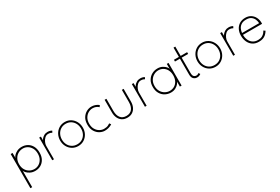

<svg xmlns="http://www.w3.org/2000/svg" viewBox="81 -1691 4389 3011"><g transform="rotate(-30 2275.0 -185.5)"><path d="M97.5 208H65V-410.5H99V-319Q101 -336 122.5 -360.5Q144 -385 181.8 -403.8Q219.5 -422.5 269.5 -422.5Q324.5 -422.5 369.8 -397.2Q415 -372 442.2 -323.5Q469.5 -275 469.5 -205Q469.5 -135 442.2 -86.5Q415 -38 369.8 -13Q324.5 12 269.5 12Q219.5 12 181.2 -7.5Q143 -27 121.2 -51.5Q99.5 -76 97.5 -91ZM437 -205Q437 -263 413.8 -304.5Q390.5 -346 353.2 -368.2Q316 -390.5 273 -390.5Q225.5 -390.5 185.8 -367.8Q146 -345 122.5 -303.5Q99 -262 99 -205Q99 -148 122.5 -106.5Q146 -65 185.8 -42.5Q225.5 -20 273 -20Q316 -20 353.2 -42Q390.5 -64 413.8 -105.5Q437 -147 437 -205Z M612 0H581V-410.5H612V-333.5H609.5Q611 -347 627.2 -368Q643.5 -389 671.8 -405.8Q700 -422.5 737 -422.5Q766 -422.5 786 -415.5Q806 -408.5 813 -401.5L797.5 -373Q790.5 -378.5 773 -384.5Q755.5 -390.5 730.5 -390.5Q695.5 -390.5 668.8 -365.5Q642 -340.5 627 -306Q612 -271.5 612 -243Z M1048 12Q988 12 941.5 -17Q895 -46 868.5 -95Q842 -144 842 -204Q842 -264 868.5 -313.8Q895 -363.5 941.5 -393Q988 -422.5 1048 -422.5Q1108 -422.5 1154.2 -393Q1200.5 -363.5 1226.8 -313.8Q1253 -264 1253 -204Q1253 -144 1226.8 -95Q1200.5 -46 1154.2 -17Q1108 12 1048 12ZM1048 -20Q1100 -20 1139 -44.2Q1178 -68.5 1199.5 -110.2Q1221 -152 1221 -204Q1221 -256 1199.5 -298.2Q1178 -340.5 1139 -365.5Q1100 -390.5 1048 -390.5Q996 -390.5 956.8 -365.5Q917.5 -340.5 895.8 -298.2Q874 -256 874 -204Q874 -152 895.8 -110.2Q917.5 -68.5 956.8 -44.2Q996 -20 1048 -20Z M1532.5 -20Q1580.5 -20 1609 -34.8Q1637.5 -49.5 1643.5 -54.5L1663 -26.5Q1660 -24 1642 -14.5Q1624 -5 1594.8 3.5Q1565.5 12 1528.5 12Q1484.5 12 1440.2 -11.8Q1396 -35.5 1366.2 -84Q1336.5 -132.5 1336.5 -205.5Q1336.5 -279 1366.2 -327Q1396 -375 1440.2 -398.8Q1484.5 -422.5 1528.5 -422.5Q1565.5 -422.5 1593.2 -413Q1621 -403.5 1638.2 -392.5Q1655.5 -381.5 1659.5 -377L1640.5 -349Q1636 -353.5 1622.8 -363.5Q1609.5 -373.5 1587 -382Q1564.5 -390.5 1532.5 -390.5Q1494 -390.5 1456 -369.2Q1418 -348 1393.2 -306.8Q1368.5 -265.5 1368.5 -205.5Q1368.5 -145.5 1393.2 -104Q1418 -62.5 1456 -41.2Q1494 -20 1532.5 -20Z M1798 -189.5Q1798 -111.5 1833.2 -65.8Q1868.5 -20 1938 -20Q2007.5 -20 2042.8 -65.8Q2078 -111.5 2078 -189.5V-410.5H2110V-181Q2110 -126 2090 -82.2Q2070 -38.5 2031.8 -13.2Q1993.5 12 1938 12Q1883 12 1844.5 -13.2Q1806 -38.5 1786 -82.2Q1766 -126 1766 -181V-410.5H1798Z M2290 0H2259V-410.5H2290V-333.5H2287.5Q2289 -347 2305.2 -368Q2321.5 -389 2349.8 -405.8Q2378 -422.5 2415 -422.5Q2444 -422.5 2464 -415.5Q2484 -408.5 2491 -401.5L2475.5 -373Q2468.5 -378.5 2451 -384.5Q2433.5 -390.5 2408.5 -390.5Q2373.5 -390.5 2346.8 -365.5Q2320 -340.5 2305 -306Q2290 -271.5 2290 -243Z M2892 0V-91Q2889 -77 2868.8 -52.2Q2848.5 -27.5 2812.5 -7.8Q2776.5 12 2727 12Q2672.5 12 2625.2 -13Q2578 -38 2549 -86.5Q2520 -135 2520 -205Q2520 -275 2549 -323.5Q2578 -372 2625.2 -397.2Q2672.5 -422.5 2727 -422.5Q2776.5 -422.5 2812.8 -403.2Q2849 -384 2869.8 -359.5Q2890.5 -335 2892 -319V-410.5H2923V0ZM2552 -205Q2552 -147 2577 -105.5Q2602 -64 2641.5 -42Q2681 -20 2724 -20Q2771.5 -20 2809 -42.5Q2846.5 -65 2868.2 -106.5Q2890 -148 2890 -205Q2890 -262 2868.2 -303.5Q2846.5 -345 2809 -367.8Q2771.5 -390.5 2724 -390.5Q2681 -390.5 2641.5 -368.2Q2602 -346 2577 -304.5Q2552 -263 2552 -205Z M3021.5 -410.5H3111V-579H3143V-410.5H3260V-378.5H3143V-101Q3143 -55.5 3160 -37.8Q3177 -20 3200 -20Q3223.5 -20 3235 -28Q3246.5 -36 3248.5 -38.5L3268 -12Q3265.5 -9.5 3257 -3.5Q3248.5 2.5 3234.2 7.2Q3220 12 3199 12Q3162.5 12 3136.8 -12.8Q3111 -37.5 3111 -93V-378.5H3021.5Z M3534 12Q3474 12 3427.5 -17Q3381 -46 3354.5 -95Q3328 -144 3328 -204Q3328 -264 3354.5 -313.8Q3381 -363.5 3427.5 -393Q3474 -422.5 3534 -422.5Q3594 -422.5 3640.2 -393Q3686.5 -363.5 3712.8 -313.8Q3739 -264 3739 -204Q3739 -144 3712.8 -95Q3686.5 -46 3640.2 -17Q3594 12 3534 12ZM3534 -20Q3586 -20 3625 -44.2Q3664 -68.5 3685.5 -110.2Q3707 -152 3707 -204Q3707 -256 3685.5 -298.2Q3664 -340.5 3625 -365.5Q3586 -390.5 3534 -390.5Q3482 -390.5 3442.8 -365.5Q3403.5 -340.5 3381.8 -298.2Q3360 -256 3360 -204Q3360 -152 3381.8 -110.2Q3403.5 -68.5 3442.8 -44.2Q3482 -20 3534 -20Z M3889.5 0H3858.5V-410.5H3889.5V-333.5H3887Q3888.5 -347 3904.8 -368Q3921 -389 3949.2 -405.8Q3977.5 -422.5 4014.5 -422.5Q4043.5 -422.5 4063.5 -415.5Q4083.5 -408.5 4090.5 -401.5L4075 -373Q4068 -378.5 4050.5 -384.5Q4033 -390.5 4008 -390.5Q3973 -390.5 3946.2 -365.5Q3919.5 -340.5 3904.5 -306Q3889.5 -271.5 3889.5 -243Z M4153.5 -208Q4153.5 -159.5 4171.5 -116.2Q4189.5 -73 4226.5 -46Q4263.5 -19 4320 -19Q4365.5 -19 4394.8 -34.5Q4424 -50 4440.8 -70.8Q4457.5 -91.5 4464 -107L4493.5 -87Q4473.5 -54.5 4449 -32.2Q4424.5 -10 4392.8 1Q4361 12 4318.5 12Q4254 12 4209.5 -18.2Q4165 -48.5 4142.2 -99.2Q4119.5 -150 4119.5 -210.5Q4119.5 -270.5 4142.8 -318.5Q4166 -366.5 4210.2 -394.5Q4254.5 -422.5 4317 -422.5Q4372.5 -422.5 4413.8 -396.8Q4455 -371 4478 -326.5Q4501 -282 4501 -225Q4501 -220.5 4500.5 -216.2Q4500 -212 4500 -208ZM4465.5 -240Q4464.5 -272.5 4450.8 -307.5Q4437 -342.5 4405 -366.8Q4373 -391 4317 -391Q4258 -391 4223.8 -367.5Q4189.5 -344 4174.2 -309Q4159 -274 4156 -240Z"/></g></svg>

Font: League Spartan Thin
Style: Regular
Weight: 100
Foundry: The League of Moveable Type
Version: Version 2.002